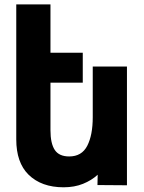

<svg xmlns="http://www.w3.org/2000/svg" viewBox="-20 -826 640 856"><path d="M107 -47.5Q52.5 -101.5 52.5 -204.5V-806.5H205V-591H349V-457.5H205V-245.5Q205 -186.5 224.2 -157.5Q243.5 -128.5 288.5 -128.5Q344.5 -128.5 369 -176Q393.5 -223.5 393.5 -303.5V-529.5H546V0L414.5 -1L415.5 -47Q388.5 -22 350.2 -6.5Q312 9 263.5 9Q164.5 9 107 -47.5Z"/></svg>

Font: JuliaMono Black
Style: Regular
Weight: 900
Monospace: yes
Designer: cormullion
Foundry: corm
Version: Version 0.054; ttfautohint (v1.8.4)